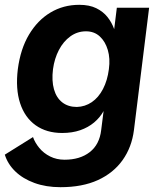

<svg xmlns="http://www.w3.org/2000/svg" viewBox="-26 -540 678 797"><path d="M394 0 404 -79Q389 -52 364.5 -31.5Q340 -11 307 0.5Q274 12 232 12Q167 12 122 -20Q77 -52 57.5 -111.5Q38 -171 48 -253Q59 -337 94.5 -396.5Q130 -456 183.5 -488Q237 -520 303 -520Q345 -520 373.5 -506Q402 -492 420 -469.5Q438 -447 448 -419L459 -508H593L530 0Q521 71 483 124.5Q445 178 380.5 207.5Q316 237 225 237Q165 237 117 219.5Q69 202 37.5 171.5Q6 141 -6 102L111 29Q119 52 137 74Q155 96 182 109.5Q209 123 242 123Q306 123 346.5 91.5Q387 60 394 0ZM293 -96Q327 -97 355 -116Q383 -135 401.5 -170.5Q420 -206 426 -253Q432 -297 421.5 -332.5Q411 -368 388 -389Q365 -410 331 -410Q295 -410 266 -389Q237 -368 218.5 -332.5Q200 -297 194 -253Q188 -205 198 -169.5Q208 -134 232.5 -115Q257 -96 293 -96Z"/></svg>

Font: Inclusive Sans
Style: Italic
Weight: 400
Italic angle: -7°
Designer: Olivia King
Foundry: Olivia King
Version: Version 2.004